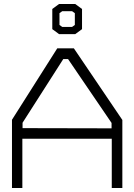

<svg xmlns="http://www.w3.org/2000/svg" viewBox="-20 -942 673 962"><path d="M540 0V-247H92V0H40V-342L267 -700H350L593 -341V0ZM539 -326 321 -646H297L93 -327V-300L539 -299ZM242 -796V-897L276 -922H357L391 -897V-796L357 -771H276ZM341 -807 355 -817V-876L341 -886H292L278 -876V-817L292 -807Z"/></svg>

Font: Turret Road
Style: Regular
Weight: 400
Designer: Noponies
Foundry: Noponies
Version: Version 1.001; ttfautohint (v1.8)